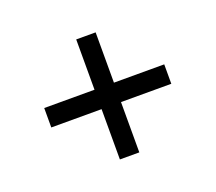

<svg xmlns="http://www.w3.org/2000/svg" viewBox="-85 -661 762 678"><g transform="rotate(-20 296.0 -322.5)"><path d="M259 -286H70V-359H259V-548H332V-359H521V-286H332V-97H259Z"/></g></svg>

Font: ubangla05
Style: Book
Weight: 400
Designer: Jelle Bosma - Monotype Design Team
Foundry: Monotype Imaging Inc.
Version: Version 2.003